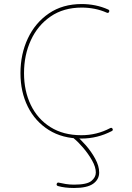

<svg xmlns="http://www.w3.org/2000/svg" viewBox="-20 -686 656 952"><path d="M521 -627.4Q517.6 -619.6 509.8 -623Q480 -636.2 448.7 -642.3Q417.5 -648.4 385.3 -648.4Q295.4 -648.4 231.2 -604.5Q167 -560.5 133.1 -486.8Q99.1 -413.1 99.1 -323.2Q99.1 -234.9 132.8 -165.3Q166.5 -95.7 230.2 -55.7Q293.9 -15.6 383.3 -15.6Q460 -15.6 526.4 -50.8Q534.2 -54.7 538.1 -47.4Q542 -40 534.2 -36.1Q462.9 1 383.3 1Q289.6 1 221.9 -41.5Q154.3 -84 117.9 -157.2Q81.5 -230.5 81.5 -323.2Q81.5 -417.5 117.9 -495.1Q154.3 -572.8 222.4 -619.4Q290.5 -666 385.3 -666Q418.9 -666 452.1 -659.4Q485.4 -652.8 516.6 -638.7Q524.4 -635.3 521 -627.4ZM344.2 -12.2Q350.1 -19 356.4 -13.7Q378.9 3.9 405.8 34.7Q432.6 65.4 452.1 101.1Q471.7 136.7 471.7 169.4Q471.7 203.6 442.1 224.9Q412.6 246.1 347.2 246.1Q300.3 246.1 267.1 236.3Q258.8 233.4 261.2 225.6Q264.2 217.3 272 219.7Q285.6 223.1 305.7 226.3Q325.7 229.5 347.2 229.5Q410.6 229.5 432.9 211.4Q455.1 193.4 455.1 169.4Q455.1 142.1 436.5 109.4Q418 76.7 392.6 46.9Q367.2 17.1 345.7 0Q338.9 -5.9 344.2 -12.2Z"/></svg>

Font: Mikhak-DS1-FD Thin
Style: Regular
Weight: 100
Designer: Amin Abedi
Version: Version 3.2